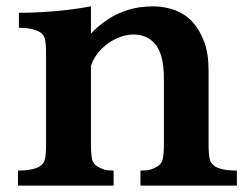

<svg xmlns="http://www.w3.org/2000/svg" viewBox="-20 -580 780 600"><path d="M264.2 -475.1Q287.1 -499 315.4 -518.3Q343.8 -537.6 379.2 -548.8Q414.6 -560.1 459 -560.1Q480 -560.1 502.7 -555.2Q525.4 -550.3 546.4 -539.1Q567.4 -527.8 584 -508.8Q604 -485.8 617.9 -450Q631.8 -414.1 631.8 -358.9V-130.9Q631.8 -97.2 635.5 -82.3Q639.2 -67.4 651.9 -60.1Q673.3 -46.9 720.2 -46.9V0H418.9V-46.9Q439 -46.9 450 -50Q460.9 -53.2 472.2 -60.1Q484.9 -67.4 488.5 -82.3Q492.2 -97.2 492.2 -130.9V-332Q492.2 -378.4 483.6 -405.8Q475.1 -433.1 460.9 -446.8Q445.8 -461.9 429.2 -467Q412.6 -472.2 397 -472.2Q371.6 -472.2 344.7 -460Q317.9 -447.8 296.1 -426Q274.4 -404.3 264.2 -375V-130.9Q264.2 -97.2 267.8 -82.3Q271.5 -67.4 284.2 -60.1Q295.4 -53.2 305.9 -50Q316.4 -46.9 335 -46.9V0H36.1V-46.9Q82.5 -46.9 104 -60.1Q116.7 -67.4 120.4 -82.3Q124 -97.2 124 -130.9V-409.2Q124 -442.9 120.4 -457.8Q116.7 -472.7 104 -480Q81.5 -493.2 39.1 -493.2V-540Q73.2 -540 112.3 -542.2Q151.4 -544.4 190.7 -549.1Q230 -553.7 264.2 -560.1Z"/></svg>

Font: BIZ UDPMincho
Style: Bold
Weight: 700
Designer: TypeBank Co., Ltd.
Foundry: Morisawa Inc.
Version: Version 1.06